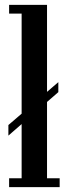

<svg xmlns="http://www.w3.org/2000/svg" viewBox="-20 -770 297 790"><path d="M14.5 -212V-255.5L220 -432V-391ZM17.5 0V-36.5H69V-714H17.5V-750H173.5V-36.5H225.5V0Z"/></svg>

Font: Imbue Thin 10pt SemiBold
Style: Regular
Weight: 600
Version: Version 1.102